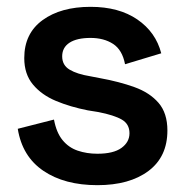

<svg xmlns="http://www.w3.org/2000/svg" viewBox="-20 -528 541 562"><path d="M32 -151 138 -178Q145 -140 163 -118Q181 -96 207.5 -87Q234 -78 265 -78Q312 -78 335.5 -95Q359 -112 359 -138Q359 -165 336.5 -178Q314 -191 268 -200L237 -205Q186 -215 144 -232.5Q102 -250 76.5 -280.5Q51 -311 51 -358Q51 -430 104.5 -469Q158 -508 245 -508Q328 -508 382 -471Q436 -434 452 -372L346 -340Q338 -382 311 -399.5Q284 -417 245 -417Q205 -417 183.5 -403Q162 -389 162 -363Q162 -337 184 -324Q206 -311 243 -305L274 -299Q329 -289 373.5 -273Q418 -257 444 -227Q470 -197 470 -146Q470 -69 414.5 -27.5Q359 14 265 14Q169 14 107 -28Q45 -70 32 -151Z"/></svg>

Font: Space Grotesk Frontify SemiBold
Style: Regular
Weight: 600
Designer: Florian Karsten
Version: Version 2.000